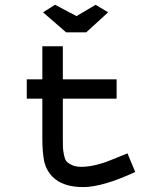

<svg xmlns="http://www.w3.org/2000/svg" viewBox="-20 -761 626 795"><path d="M155.3 -569.3H240.2V-432.6H462.9V-352.5H240.2V-188.5Q240.2 -161.1 240.7 -149.4Q241.2 -137.7 245.1 -118.7Q249 -99.6 256.3 -91.8Q263.7 -84 278.8 -77.1Q293.9 -70.3 316.4 -70.3Q343.8 -70.3 373 -77.1Q402.3 -84 420.4 -90.8Q438.5 -97.7 476.6 -113.3L507.8 -126L540 -48.8Q404.3 13.7 324.2 13.7Q239.3 13.7 196.3 -30.3Q169.9 -58.6 162.6 -95.2Q155.3 -131.8 155.3 -188.5V-352.5H90.8V-432.6H155.3ZM336.9 -627H253.9L158.2 -710L208 -741.2L296.9 -694.3L376 -741.2L427.7 -710Z"/></svg>

Font: Thabit-Bold
Style: Bold
Weight: 700
Designer: Regenerated by Nadim Shaikli
Foundry: MAK Alagha
Version: 0.01